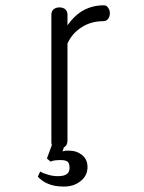

<svg xmlns="http://www.w3.org/2000/svg" viewBox="-20 -559 540 721"><path d="M156.2 36.1 169.9 47.9Q175.8 44.9 187.5 43Q197.3 42 206.1 42Q225.6 42 233.4 47.9Q241.2 53.7 241.2 71.3Q241.2 87.9 230.5 94.7Q220.7 102.5 197.3 102.5Q177.7 102.5 159.2 96.7Q141.6 91.8 130.9 85L122.1 104.5Q136.7 120.1 155.3 128.9Q181.6 141.6 219.7 141.6Q256.8 141.6 281.2 122.1Q308.6 101.6 308.6 68.4Q308.6 38.1 286.1 21.5Q266.6 6.8 241.2 6.8Q233.4 6.8 226.6 6.8Q219.7 7.8 214.8 9.8L219.7 -4.9Q225.6 -8.8 229.5 -14.6Q233.4 -21.5 233.4 -30.3V-395.5Q250 -432.6 284.2 -455.1Q320.3 -479.5 368.2 -479.5Q379.9 -479.5 386.7 -489.3Q392.6 -497.1 392.6 -509.8Q392.6 -521.5 385.7 -530.3Q379.9 -539.1 370.1 -539.1Q323.2 -539.1 285.2 -515.6Q256.8 -497.1 233.4 -463.9V-503.9Q233.4 -517.6 223.6 -525.4Q214.8 -531.2 203.1 -531.2Q190.4 -531.2 181.6 -524.4Q172.9 -516.6 172.9 -503.9V-31.2Q172.9 -26.4 172.9 -23.4Q172.9 -19.5 174.8 -14.6Z"/></svg>

Font: GulimChe
Style: Regular
Weight: 400
Monospace: yes
Version: Version 2.21